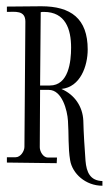

<svg xmlns="http://www.w3.org/2000/svg" viewBox="-20 -524 347 613"><path d="M133 -21C118 -21 107 -40 107 -54L108 -237H136C178 -237 195 -172 197 -138C200 -96 197 -53 204 -12C211 30 253 69 307 69V54C268 53 256 26 253 -11C250 -53 247 -96 246 -139C244 -184 218 -222 176 -240C237 -246 260 -314 260 -366C260 -465 206 -504 112 -504C75 -504 39 -503 2 -503V-486C28 -486 61 -492 61 -455L58 -55C58 -42 46 -22 30 -22H2V-5L161 -3L162 -21ZM108 -251 110 -485C113 -486 116 -486 120 -486C189 -486 207 -431 207 -372C207 -327 199 -251 139 -251Z"/></svg>

Font: Bigelow Rules
Style: Regular
Weight: 400
Designer: Astigmatic (AOETI)
Foundry: Astigmatic (AOETI)
Version: Version 1.000